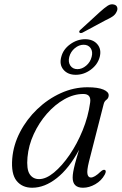

<svg xmlns="http://www.w3.org/2000/svg" viewBox="-20 -872 571 901"><path d="M397.5 -113.5Q387 -71 390.5 -55Q394 -39 406.5 -39Q423.5 -39 451 -65.5Q464.5 -78 472 -74.5Q481 -70.5 471.5 -52.5Q456 -24 427.2 -7.5Q398.5 9 369.5 9Q321 9 321 -38.5Q321 -50.5 323.5 -65.2Q326 -80 332.2 -104.2Q338.5 -128.5 351 -169Q304.5 -82 247 -36.5Q189.5 9 131 9Q84 9 57.8 -23.5Q31.5 -56 37.5 -128.5Q43 -192.5 74 -252.2Q105 -312 154.5 -359.5Q204 -407 265 -434.8Q326 -462.5 390.5 -462.5Q440 -462.5 465.5 -451.5Q491 -440.5 490 -424Q489.5 -411 479.5 -403.8Q469.5 -396.5 466.5 -383.5ZM109 -134Q104 -78 119.2 -54.8Q134.5 -31.5 163.5 -31.5Q196 -31.5 233.5 -62.5Q271 -93.5 306.5 -145.2Q342 -197 368 -260.8Q394 -324.5 403 -390.5Q409 -431 371 -431Q326 -431 281.8 -406Q237.5 -381 200.2 -338.5Q163 -296 138.5 -243Q114 -190 109 -134ZM449 -816Q470 -835 485.2 -845Q500.5 -855 515.5 -850.5Q527 -847.5 530 -837.5Q533 -827.5 527 -816.5Q521 -803 507.5 -794.2Q494 -785.5 474.5 -776.5L366.5 -718.5Q356.5 -714.5 352.5 -720Q350.5 -723.5 353.2 -727.5Q356 -731.5 360 -734.5ZM335.5 -521Q298 -521 277.8 -545Q257.5 -569 267.5 -605Q276.5 -640.5 309.2 -664.2Q342 -688 379.5 -688Q417 -688 437 -664.2Q457 -640.5 448 -605Q438.5 -569 406 -545Q373.5 -521 335.5 -521ZM372.5 -662Q350.5 -662 331 -645.8Q311.5 -629.5 305 -605Q299 -580.5 310.2 -564Q321.5 -547.5 343.5 -547.5Q365 -547.5 384.5 -564Q404 -580.5 410 -605Q416.5 -629.5 405.5 -645.8Q394.5 -662 372.5 -662Z"/></svg>

Font: Fraunces 9pt S000 Light
Style: Italic
Weight: 300
Italic angle: -16°
Version: Version 1.000; ttfautohint (v1.8.3)